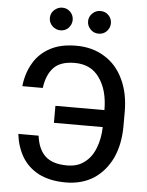

<svg xmlns="http://www.w3.org/2000/svg" viewBox="-62 -986 803 1046"><g transform="rotate(5 340.0 -463.5)"><path d="M216 -121Q256 -83 336 -83Q395 -83 432 -113Q470 -141 490 -193Q510 -243 512 -308H245V-401H513Q513 -511 465 -577Q419 -643 330 -643Q251 -643 214 -603Q177 -563 168 -492H56Q64 -564 96 -618Q128 -674 186 -705Q243 -737 330 -737Q420 -737 486 -695Q552 -655 588 -578Q624 -503 624 -401V-325Q624 -224 589 -148Q553 -73 489 -31Q424 10 336 10Q251 10 189 -21Q129 -53 97 -107Q65 -162 57 -231H168Q177 -158 216 -121ZM192 -831Q173 -850 173 -875Q173 -901 192 -919Q212 -937 236 -937Q262 -937 280 -919Q298 -901 298 -875Q298 -851 280 -831Q262 -813 236 -813Q212 -813 192 -831ZM401 -831Q382 -850 382 -875Q382 -901 401 -919Q419 -937 445 -937Q471 -937 489 -919Q507 -901 507 -875Q507 -851 489 -831Q471 -813 445 -813Q419 -813 401 -831Z"/></g></svg>

Font: Sinter Medium
Style: Regular
Weight: 500
Foundry: Adobe & rsms
Version: Version 1.000